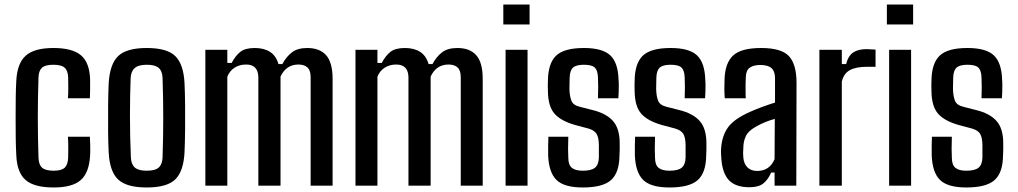

<svg xmlns="http://www.w3.org/2000/svg" viewBox="-20 -820 4496 848"><path d="M52 -134Q50 -167 49.5 -210Q49 -253 49 -299Q49 -345 49.5 -388Q50 -431 52 -464Q56 -541 94 -574.5Q132 -608 216 -608Q300 -608 338 -575.5Q376 -543 378 -468Q378 -448 378 -424.5Q378 -401 377 -386H280Q282 -407 281.5 -433Q281 -459 281 -478Q280 -508 265.5 -521Q251 -534 216 -534Q180 -534 165.5 -521Q151 -508 150 -478Q147 -385 147 -301Q147 -217 150 -124Q151 -92 166.5 -79Q182 -66 217 -66Q252 -66 266 -79.5Q280 -93 281 -124Q281 -144 281.5 -165Q282 -186 280 -216H377Q378 -201 378.5 -176Q379 -151 378 -134Q374 -58 337 -25Q300 8 217 8Q130 8 92.5 -25.5Q55 -59 52 -134Z M628 8Q538 8 501 -28Q464 -64 460 -148Q458 -184 457.5 -239Q457 -294 457.5 -351.5Q458 -409 460 -452Q465 -537 502 -572.5Q539 -608 628 -608Q719 -608 755 -571.5Q791 -535 795 -452Q797 -412 797.5 -357.5Q798 -303 797.5 -247.5Q797 -192 795 -148Q791 -64 754.5 -28Q718 8 628 8ZM628 -66Q666 -66 681.5 -80.5Q697 -95 698 -125Q701 -215 701 -299.5Q701 -384 698 -475Q697 -506 681 -520Q665 -534 628 -534Q591 -534 574.5 -519Q558 -504 557 -474Q554 -398 554 -307Q554 -216 558 -126Q559 -95 575 -80.5Q591 -66 628 -66Z M887 0V-600H984V-542H1003Q1020 -574 1041.5 -591Q1063 -608 1105 -608Q1146 -608 1172.5 -591Q1199 -574 1210 -537H1227Q1244 -569 1269 -588.5Q1294 -608 1337 -608Q1392 -608 1420.5 -576Q1449 -544 1449 -471V0H1352V-479Q1352 -509 1338 -522Q1324 -535 1298 -535Q1244 -535 1219 -482V0H1121V-479Q1120 -535 1067 -535Q1038 -535 1016 -521Q994 -507 984 -481V0Z M1550 0V-600H1647V-542H1666Q1683 -574 1704.5 -591Q1726 -608 1768 -608Q1809 -608 1835.5 -591Q1862 -574 1873 -537H1890Q1907 -569 1932 -588.5Q1957 -608 2000 -608Q2055 -608 2083.5 -576Q2112 -544 2112 -471V0H2015V-479Q2015 -509 2001 -522Q1987 -535 1961 -535Q1907 -535 1882 -482V0H1784V-479Q1783 -535 1730 -535Q1701 -535 1679 -521Q1657 -507 1647 -481V0Z M2203 -712V-800H2319V-712ZM2213 0V-600H2310V0Z M2554 8Q2472 8 2438 -25Q2404 -58 2401 -134Q2401 -157 2401 -177.5Q2401 -198 2402 -216H2490Q2489 -184 2489 -162Q2489 -140 2490 -124Q2490 -92 2505.5 -79Q2521 -66 2554 -66Q2591 -66 2607.5 -79Q2624 -92 2625 -124Q2625 -156 2625 -183Q2624 -213 2615 -228.5Q2606 -244 2580 -252L2520 -268Q2457 -286 2429 -318Q2401 -350 2400 -416Q2399 -443 2400 -464Q2401 -541 2436.5 -574.5Q2472 -608 2559 -608Q2641 -608 2675.5 -575.5Q2710 -543 2712 -467Q2713 -459 2713 -443.5Q2713 -428 2712.5 -412Q2712 -396 2711 -386H2621Q2622 -408 2622 -435Q2622 -462 2621 -478Q2620 -509 2607 -521.5Q2594 -534 2559 -534Q2525 -534 2511 -521.5Q2497 -509 2496 -478Q2496 -470 2495.5 -457Q2495 -444 2495 -426Q2496 -394 2504 -374.5Q2512 -355 2542 -348L2597 -334Q2658 -319 2687.5 -285.5Q2717 -252 2717 -187Q2717 -171 2717 -159Q2717 -147 2716 -132Q2715 -57 2678.5 -24.5Q2642 8 2554 8Z M2937 8Q2855 8 2821 -25Q2787 -58 2784 -134Q2784 -157 2784 -177.5Q2784 -198 2785 -216H2873Q2872 -184 2872 -162Q2872 -140 2873 -124Q2873 -92 2888.5 -79Q2904 -66 2937 -66Q2974 -66 2990.5 -79Q3007 -92 3008 -124Q3008 -156 3008 -183Q3007 -213 2998 -228.5Q2989 -244 2963 -252L2903 -268Q2840 -286 2812 -318Q2784 -350 2783 -416Q2782 -443 2783 -464Q2784 -541 2819.5 -574.5Q2855 -608 2942 -608Q3024 -608 3058.5 -575.5Q3093 -543 3095 -467Q3096 -459 3096 -443.5Q3096 -428 3095.5 -412Q3095 -396 3094 -386H3004Q3005 -408 3005 -435Q3005 -462 3004 -478Q3003 -509 2990 -521.5Q2977 -534 2942 -534Q2908 -534 2894 -521.5Q2880 -509 2879 -478Q2879 -470 2878.5 -457Q2878 -444 2878 -426Q2879 -394 2887 -374.5Q2895 -355 2925 -348L2980 -334Q3041 -319 3070.5 -285.5Q3100 -252 3100 -187Q3100 -171 3100 -159Q3100 -147 3099 -132Q3098 -57 3061.5 -24.5Q3025 8 2937 8Z M3290 7Q3230 7 3200.5 -23Q3171 -53 3166 -118Q3165 -129 3164.5 -142Q3164 -155 3165 -166Q3169 -222 3196.5 -259Q3224 -296 3295 -327Q3320 -338 3347 -348Q3374 -358 3403 -367V-474Q3403 -505 3387.5 -519Q3372 -533 3338 -533Q3309 -533 3292 -521.5Q3275 -510 3274 -480Q3273 -468 3273 -448.5Q3273 -429 3273 -411.5Q3273 -394 3274 -386H3181Q3178 -423 3180 -468Q3182 -541 3217.5 -574.5Q3253 -608 3342 -608Q3431 -608 3464.5 -572Q3498 -536 3498 -454L3497 0H3401V-58H3386Q3372 -26 3351 -9.5Q3330 7 3290 7ZM3324 -65Q3379 -65 3401 -117L3402 -295Q3381 -289 3360.5 -281Q3340 -273 3316 -259Q3284 -241 3273.5 -217.5Q3263 -194 3263 -166Q3262 -152 3262 -143.5Q3262 -135 3263 -125Q3265 -97 3281 -81Q3297 -65 3324 -65Z M3599 0V-600H3698V-537H3717Q3726 -573 3748 -588Q3770 -603 3807 -603Q3818 -603 3828 -602Q3838 -601 3847 -601V-525H3809Q3761 -525 3734 -510.5Q3707 -496 3698 -460V0Z M3897 -712V-800H4013V-712ZM3907 0V-600H4004V0Z M4248 8Q4166 8 4132 -25Q4098 -58 4095 -134Q4095 -157 4095 -177.5Q4095 -198 4096 -216H4184Q4183 -184 4183 -162Q4183 -140 4184 -124Q4184 -92 4199.5 -79Q4215 -66 4248 -66Q4285 -66 4301.5 -79Q4318 -92 4319 -124Q4319 -156 4319 -183Q4318 -213 4309 -228.5Q4300 -244 4274 -252L4214 -268Q4151 -286 4123 -318Q4095 -350 4094 -416Q4093 -443 4094 -464Q4095 -541 4130.5 -574.5Q4166 -608 4253 -608Q4335 -608 4369.5 -575.5Q4404 -543 4406 -467Q4407 -459 4407 -443.5Q4407 -428 4406.5 -412Q4406 -396 4405 -386H4315Q4316 -408 4316 -435Q4316 -462 4315 -478Q4314 -509 4301 -521.5Q4288 -534 4253 -534Q4219 -534 4205 -521.5Q4191 -509 4190 -478Q4190 -470 4189.5 -457Q4189 -444 4189 -426Q4190 -394 4198 -374.5Q4206 -355 4236 -348L4291 -334Q4352 -319 4381.5 -285.5Q4411 -252 4411 -187Q4411 -171 4411 -159Q4411 -147 4410 -132Q4409 -57 4372.5 -24.5Q4336 8 4248 8Z"/></svg>

Font: Big Shoulders Text SemiBold
Style: Regular
Weight: 600
Designer: Patric King
Foundry: XO Type Co
Version: Version 1.000; ttfautohint (v1.8.2)